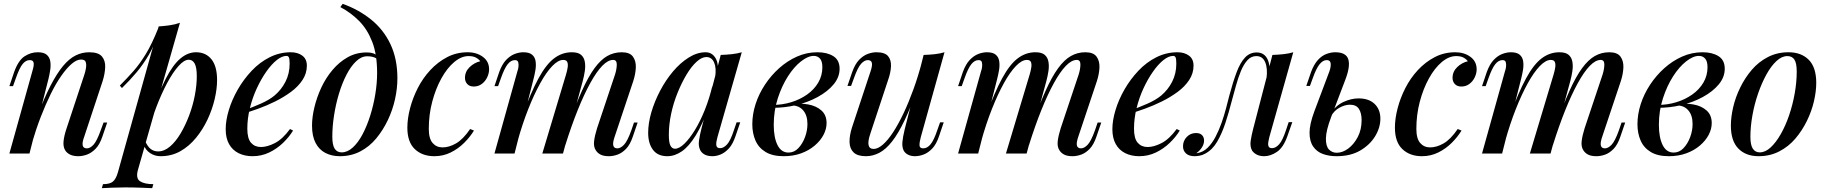

<svg xmlns="http://www.w3.org/2000/svg" viewBox="-20 -802 9546 1003"><path d="M134 0H29L149 -430Q153 -443 155.5 -456.5Q158 -470 154 -479Q150 -488 135 -488Q115 -488 98.5 -468Q82 -448 63 -394L48 -352H29L54 -426Q76 -487 108.5 -508Q141 -529 177 -529Q209 -529 224 -516Q239 -503 242.5 -482.5Q246 -462 242.5 -437.5Q239 -413 233 -389ZM175 -195Q211 -291 244.5 -355.5Q278 -420 310 -458Q342 -496 375.5 -512.5Q409 -529 446 -529Q494 -529 512.5 -507Q531 -485 529.5 -450.5Q528 -416 516 -378L419 -85Q409 -58 412 -42.5Q415 -27 434 -27Q451 -27 468.5 -46Q486 -65 506 -121L521 -162H540L515 -89Q501 -47 479.5 -25Q458 -3 434.5 5.5Q411 14 389 14Q364 14 347 6Q330 -2 321 -16Q309 -35 312 -64.5Q315 -94 328 -132L421 -413Q426 -428 429 -446Q432 -464 428 -477.5Q424 -491 403 -491Q381 -491 355 -469Q329 -447 300.5 -406.5Q272 -366 245 -311Q218 -256 193 -191.5Q168 -127 147 -55Z M966 -490Q942 -490 912.5 -457Q883 -424 853 -368Q823 -312 796 -241Q769 -170 751 -94L769 -200Q809 -319 846 -391Q883 -463 922 -496Q961 -529 1004 -529Q1055 -529 1084.5 -492.5Q1114 -456 1114 -384Q1114 -338 1101.5 -284.5Q1089 -231 1064.5 -178.5Q1040 -126 1004 -82Q968 -38 922 -12Q876 14 819 14Q789 14 764.5 -2Q740 -18 730 -47L738 -66Q751 -36 767.5 -23.5Q784 -11 806 -11Q838 -11 868 -36.5Q898 -62 923.5 -105Q949 -148 968.5 -200Q988 -252 998 -305Q1008 -358 1008 -404Q1008 -450 997 -470Q986 -490 966 -490ZM809 -664Q839 -666 867 -670Q895 -674 920 -683L701 84Q688 129 711 144.5Q734 160 781 160L775 181Q754 180 715 178.5Q676 177 633 177Q599 177 564 178.5Q529 180 512 181L518 160Q554 160 570 146.5Q586 133 596 98ZM606 -355Q644 -393 677.5 -431Q711 -469 742.5 -521Q774 -573 806 -653L809 -637Q788 -568 758 -516.5Q728 -465 692.5 -423Q657 -381 617 -342Z M1250 -224Q1301 -242 1343.5 -261Q1386 -280 1413 -302Q1450 -333 1471.5 -375.5Q1493 -418 1493 -469Q1493 -495 1489 -502.5Q1485 -510 1477 -510Q1453 -510 1425.5 -488Q1398 -466 1371 -427.5Q1344 -389 1321.5 -340.5Q1299 -292 1285.5 -237.5Q1272 -183 1272 -130Q1272 -78 1291.5 -56Q1311 -34 1343 -34Q1376 -34 1416 -54.5Q1456 -75 1495 -128L1511 -120Q1491 -87 1459 -56Q1427 -25 1386.5 -5.5Q1346 14 1299 14Q1258 14 1226 -2Q1194 -18 1176.5 -49.5Q1159 -81 1159 -127Q1159 -173 1175.5 -227.5Q1192 -282 1222.5 -335Q1253 -388 1295 -432.5Q1337 -477 1389 -503Q1441 -529 1499 -529Q1535 -529 1559 -511.5Q1583 -494 1583 -459Q1583 -419 1560.5 -384.5Q1538 -350 1500 -322Q1462 -294 1417.5 -272Q1373 -250 1328.5 -234Q1284 -218 1249 -208Z M1950 -421Q1950 -518 1924.5 -583.5Q1899 -649 1856 -692.5Q1813 -736 1758 -765L1770 -782Q1854 -752 1919 -699.5Q1984 -647 2020 -570.5Q2056 -494 2056 -393Q2056 -340 2043.5 -283.5Q2031 -227 2006 -174.5Q1981 -122 1945.5 -79Q1910 -36 1862 -11Q1814 14 1755 14Q1713 14 1680 -3Q1647 -20 1628.5 -55.5Q1610 -91 1610 -146Q1610 -190 1622.5 -242Q1635 -294 1658.5 -344.5Q1682 -395 1717 -436.5Q1752 -478 1796.5 -503Q1841 -528 1895 -528Q1926 -528 1942 -517.5Q1958 -507 1970 -494L1963 -482Q1953 -495 1937 -501.5Q1921 -508 1898 -508Q1868 -508 1840.5 -482Q1813 -456 1790 -411.5Q1767 -367 1750.5 -312Q1734 -257 1725 -199Q1716 -141 1716 -88Q1716 -44 1728.5 -25Q1741 -6 1765 -6Q1795 -6 1823 -31.5Q1851 -57 1874 -100.5Q1897 -144 1914 -198Q1931 -252 1940.5 -309.5Q1950 -367 1950 -421Z M2428 -509Q2390 -509 2353 -478Q2316 -447 2286 -393Q2256 -339 2238 -271Q2220 -203 2220 -129Q2220 -78 2240 -55Q2260 -32 2292 -32Q2326 -32 2362.5 -53Q2399 -74 2436 -128L2456 -120Q2436 -87 2405 -56Q2374 -25 2334.5 -5.5Q2295 14 2249 14Q2186 14 2147 -23Q2108 -60 2108 -135Q2108 -182 2122 -236Q2136 -290 2162.5 -342Q2189 -394 2228 -436Q2267 -478 2316 -503.5Q2365 -529 2423 -529Q2470 -529 2502.5 -505Q2535 -481 2535 -440Q2535 -419 2525 -398Q2515 -377 2497 -363.5Q2479 -350 2455 -350Q2433 -350 2421 -363Q2409 -376 2409 -395Q2409 -428 2433.5 -451.5Q2458 -475 2489 -482Q2480 -494 2465.5 -501.5Q2451 -509 2428 -509Z M2668 0H2563L2683 -430Q2687 -440 2688.5 -453.5Q2690 -467 2687 -477.5Q2684 -488 2670 -488Q2649 -488 2632 -466.5Q2615 -445 2597 -394L2582 -352H2563L2588 -426Q2603 -467 2624 -489Q2645 -511 2668.5 -520Q2692 -529 2714 -529Q2745 -529 2760 -516Q2775 -503 2778 -481.5Q2781 -460 2777 -436Q2773 -412 2767 -389ZM2937 -413Q2943 -433 2945.5 -450Q2948 -467 2943.5 -478Q2939 -489 2922 -489Q2896 -489 2865 -457Q2834 -425 2802 -367Q2770 -309 2739.5 -232Q2709 -155 2684 -65L2708 -195Q2753 -319 2793 -392.5Q2833 -466 2875 -497.5Q2917 -529 2967 -529Q3000 -529 3015.5 -515.5Q3031 -502 3035 -479.5Q3039 -457 3035 -430.5Q3031 -404 3024 -378L2921 0H2813ZM3193 -413Q3202 -442 3202 -465.5Q3202 -489 3183 -489Q3156 -489 3126 -458Q3096 -427 3063.5 -368Q3031 -309 2998 -227Q2965 -145 2933 -43L2949 -147Q2987 -254 3020 -327.5Q3053 -401 3085.5 -445.5Q3118 -490 3152.5 -509.5Q3187 -529 3228 -529Q3270 -529 3286.5 -506Q3303 -483 3301.5 -449Q3300 -415 3288 -378L3190 -85Q3180 -55 3184 -41Q3188 -27 3205 -27Q3222 -27 3240 -46Q3258 -65 3278 -121L3292 -162H3311L3286 -89Q3272 -47 3251 -25Q3230 -3 3206.5 5.5Q3183 14 3161 14Q3134 14 3118 6Q3102 -2 3093 -16Q3080 -35 3083.5 -64.5Q3087 -94 3099 -132Z M3506 -25Q3528 -25 3555 -51Q3582 -77 3610 -122.5Q3638 -168 3662 -228Q3686 -288 3702 -356L3684 -247Q3650 -152 3614.5 -94.5Q3579 -37 3542 -11.5Q3505 14 3466 14Q3416 14 3391 -19.5Q3366 -53 3366 -108Q3366 -158 3382.5 -215Q3399 -272 3428.5 -328Q3458 -384 3496 -429Q3534 -474 3578 -501.5Q3622 -529 3666 -529Q3700 -529 3718.5 -497.5Q3737 -466 3727 -406L3716 -400Q3723 -447 3710.5 -475.5Q3698 -504 3670 -504Q3646 -504 3619 -479.5Q3592 -455 3566.5 -412.5Q3541 -370 3519.5 -317Q3498 -264 3486 -207.5Q3474 -151 3474 -97Q3474 -57 3482.5 -41Q3491 -25 3506 -25ZM3745 -515Q3775 -516 3803 -519Q3831 -522 3855 -529L3728 -86Q3725 -75 3722.5 -61.5Q3720 -48 3723.5 -38Q3727 -28 3742 -28Q3760 -28 3778 -47.5Q3796 -67 3814 -122L3828 -163H3847L3822 -90Q3808 -49 3788 -27Q3768 -5 3745.5 4.5Q3723 14 3702 14Q3658 14 3640 -14Q3627 -36 3631.5 -67.5Q3636 -99 3645 -133Z M4099 -5Q4129 -5 4151 -28.5Q4173 -52 4185.5 -86Q4198 -120 4198 -154Q4198 -199 4176.5 -224.5Q4155 -250 4120 -251L4114 -257Q4159 -264 4201.5 -256.5Q4244 -249 4271 -225Q4298 -201 4298 -159Q4298 -128 4282 -97.5Q4266 -67 4236 -41.5Q4206 -16 4165 -1Q4124 14 4074 14Q4016 14 3979.5 -8Q3943 -30 3926.5 -68Q3910 -106 3910 -153Q3910 -205 3927 -258Q3944 -311 3976 -359.5Q4008 -408 4050.5 -446Q4093 -484 4143.5 -506.5Q4194 -529 4250 -529Q4301 -529 4333.5 -508.5Q4366 -488 4366 -443Q4366 -399 4335 -361.5Q4304 -324 4252 -295.5Q4200 -267 4137.5 -252.5Q4075 -238 4013 -239L4018 -254Q4067 -254 4113 -268Q4159 -282 4196 -308Q4233 -334 4254.5 -370.5Q4276 -407 4276 -451Q4276 -482 4263.5 -496Q4251 -510 4231 -510Q4201 -510 4164.5 -481.5Q4128 -453 4096 -403Q4064 -353 4043 -288Q4022 -223 4022 -150Q4022 -84 4041.5 -44.5Q4061 -5 4099 -5Z M4776 -348Q4739 -244 4706 -174.5Q4673 -105 4640.5 -63.5Q4608 -22 4574 -4Q4540 14 4504 14Q4460 14 4439.5 -5.5Q4419 -25 4418 -59Q4417 -93 4431 -137L4528 -430Q4538 -460 4534.5 -474Q4531 -488 4513 -488Q4496 -488 4478.5 -469Q4461 -450 4441 -394L4426 -353H4407L4432 -426Q4447 -468 4468.5 -490Q4490 -512 4513.5 -520.5Q4537 -529 4558 -529Q4602 -529 4619 -509Q4636 -489 4634.5 -455.5Q4633 -422 4619 -383L4526 -102Q4500 -24 4544 -24Q4566 -24 4592 -46.5Q4618 -69 4645.5 -111Q4673 -153 4700 -210Q4727 -267 4752 -336Q4777 -405 4797 -482ZM4790 -85Q4783 -59 4783.5 -43Q4784 -27 4803 -27Q4824 -27 4841.5 -48.5Q4859 -70 4876 -121L4891 -163H4910L4885 -89Q4871 -48 4850 -26Q4829 -4 4805.5 5Q4782 14 4759 14Q4740 14 4724.5 6.5Q4709 -1 4701 -15Q4692 -33 4694 -59Q4696 -85 4706 -126L4805 -515Q4836 -516 4863.5 -519Q4891 -522 4914 -529Z M5090 0H4985L5105 -430Q5109 -440 5110.5 -453.5Q5112 -467 5109 -477.5Q5106 -488 5092 -488Q5071 -488 5054 -466.5Q5037 -445 5019 -394L5004 -352H4985L5010 -426Q5025 -467 5046 -489Q5067 -511 5090.5 -520Q5114 -529 5136 -529Q5167 -529 5182 -516Q5197 -503 5200 -481.5Q5203 -460 5199 -436Q5195 -412 5189 -389ZM5359 -413Q5365 -433 5367.5 -450Q5370 -467 5365.5 -478Q5361 -489 5344 -489Q5318 -489 5287 -457Q5256 -425 5224 -367Q5192 -309 5161.5 -232Q5131 -155 5106 -65L5130 -195Q5175 -319 5215 -392.5Q5255 -466 5297 -497.5Q5339 -529 5389 -529Q5422 -529 5437.5 -515.5Q5453 -502 5457 -479.5Q5461 -457 5457 -430.5Q5453 -404 5446 -378L5343 0H5235ZM5615 -413Q5624 -442 5624 -465.5Q5624 -489 5605 -489Q5578 -489 5548 -458Q5518 -427 5485.5 -368Q5453 -309 5420 -227Q5387 -145 5355 -43L5371 -147Q5409 -254 5442 -327.5Q5475 -401 5507.5 -445.5Q5540 -490 5574.5 -509.5Q5609 -529 5650 -529Q5692 -529 5708.5 -506Q5725 -483 5723.5 -449Q5722 -415 5710 -378L5612 -85Q5602 -55 5606 -41Q5610 -27 5627 -27Q5644 -27 5662 -46Q5680 -65 5700 -121L5714 -162H5733L5708 -89Q5694 -47 5673 -25Q5652 -3 5628.5 5.5Q5605 14 5583 14Q5556 14 5540 6Q5524 -2 5515 -16Q5502 -35 5505.5 -64.5Q5509 -94 5521 -132Z M5882 -224Q5933 -242 5975.5 -261Q6018 -280 6045 -302Q6082 -333 6103.5 -375.5Q6125 -418 6125 -469Q6125 -495 6121 -502.5Q6117 -510 6109 -510Q6085 -510 6057.5 -488Q6030 -466 6003 -427.5Q5976 -389 5953.5 -340.5Q5931 -292 5917.5 -237.5Q5904 -183 5904 -130Q5904 -78 5923.5 -56Q5943 -34 5975 -34Q6008 -34 6048 -54.5Q6088 -75 6127 -128L6143 -120Q6123 -87 6091 -56Q6059 -25 6018.5 -5.5Q5978 14 5931 14Q5890 14 5858 -2Q5826 -18 5808.5 -49.5Q5791 -81 5791 -127Q5791 -173 5807.5 -227.5Q5824 -282 5854.5 -335Q5885 -388 5927 -432.5Q5969 -477 6021 -503Q6073 -529 6131 -529Q6167 -529 6191 -511.5Q6215 -494 6215 -459Q6215 -419 6192.5 -384.5Q6170 -350 6132 -322Q6094 -294 6049.5 -272Q6005 -250 5960.5 -234Q5916 -218 5881 -208Z M6611 -86Q6609 -76 6606 -62.5Q6603 -49 6606.5 -38.5Q6610 -28 6625 -28Q6644 -28 6662 -48Q6680 -68 6698 -122L6712 -164H6731L6705 -90Q6684 -31 6650.5 -8.5Q6617 14 6584 14Q6562 14 6546 6Q6530 -2 6521 -15Q6509 -37 6513.5 -66.5Q6518 -96 6526 -127L6627 -515Q6656 -516 6684.5 -519Q6713 -522 6736 -529ZM6234 -2Q6265 -7 6288.5 -30Q6312 -53 6330 -87.5Q6348 -122 6361.5 -160.5Q6375 -199 6385 -237Q6395 -275 6402 -303Q6421 -374 6440 -424.5Q6459 -475 6484 -501.5Q6509 -528 6545 -528Q6585 -528 6602 -491.5Q6619 -455 6607 -397L6596 -391Q6603 -444 6589.5 -476.5Q6576 -509 6543 -509Q6516 -509 6496.5 -487.5Q6477 -466 6462.5 -431Q6448 -396 6436.5 -354Q6425 -312 6414 -272Q6399 -213 6381 -158.5Q6363 -104 6338.5 -62Q6314 -20 6277 0Q6261 9 6246 11.5Q6231 14 6221 14Q6191 14 6175.5 -0.5Q6160 -15 6160 -38Q6160 -66 6179.5 -86.5Q6199 -107 6228 -107Q6249 -107 6259.5 -96Q6270 -85 6270 -68Q6270 -49 6258.5 -31.5Q6247 -14 6230 -2Q6231 -2 6232 -2Q6233 -2 6234 -2Z M7077 -288Q7131 -288 7161 -259Q7191 -230 7191 -182Q7191 -135 7163.5 -90Q7136 -45 7085.5 -15.5Q7035 14 6962 14Q6923 14 6891 2.5Q6859 -9 6840 -36.5Q6821 -64 6821 -108.5Q6821 -153 6846 -220L6925 -430Q6930 -444 6931.5 -457.5Q6933 -471 6928.5 -479.5Q6924 -488 6910 -488Q6891 -488 6873.5 -466.5Q6856 -445 6838 -394L6823 -353H6804L6829 -426Q6844 -466 6864.5 -488.5Q6885 -511 6909 -520Q6933 -529 6955 -529Q7012 -529 7023.5 -492Q7035 -455 7007 -383L6934 -191Q6907 -120 6906.5 -79Q6906 -38 6922.5 -21Q6939 -4 6963 -4Q6993 -4 7022.5 -25.5Q7052 -47 7072.5 -85.5Q7093 -124 7093 -175Q7093 -211 7079 -233Q7065 -255 7032 -255Q7006 -255 6977.5 -239.5Q6949 -224 6933 -194L6929 -207Q6957 -250 6997.5 -269Q7038 -288 7077 -288Z M7587 -509Q7549 -509 7512 -478Q7475 -447 7445 -393Q7415 -339 7397 -271Q7379 -203 7379 -129Q7379 -78 7399 -55Q7419 -32 7451 -32Q7485 -32 7521.5 -53Q7558 -74 7595 -128L7615 -120Q7595 -87 7564 -56Q7533 -25 7493.5 -5.5Q7454 14 7408 14Q7345 14 7306 -23Q7267 -60 7267 -135Q7267 -182 7281 -236Q7295 -290 7321.5 -342Q7348 -394 7387 -436Q7426 -478 7475 -503.5Q7524 -529 7582 -529Q7629 -529 7661.5 -505Q7694 -481 7694 -440Q7694 -419 7684 -398Q7674 -377 7656 -363.5Q7638 -350 7614 -350Q7592 -350 7580 -363Q7568 -376 7568 -395Q7568 -428 7592.5 -451.5Q7617 -475 7648 -482Q7639 -494 7624.5 -501.5Q7610 -509 7587 -509Z M7827 0H7722L7842 -430Q7846 -440 7847.5 -453.5Q7849 -467 7846 -477.5Q7843 -488 7829 -488Q7808 -488 7791 -466.5Q7774 -445 7756 -394L7741 -352H7722L7747 -426Q7762 -467 7783 -489Q7804 -511 7827.5 -520Q7851 -529 7873 -529Q7904 -529 7919 -516Q7934 -503 7937 -481.5Q7940 -460 7936 -436Q7932 -412 7926 -389ZM8096 -413Q8102 -433 8104.5 -450Q8107 -467 8102.5 -478Q8098 -489 8081 -489Q8055 -489 8024 -457Q7993 -425 7961 -367Q7929 -309 7898.5 -232Q7868 -155 7843 -65L7867 -195Q7912 -319 7952 -392.5Q7992 -466 8034 -497.5Q8076 -529 8126 -529Q8159 -529 8174.5 -515.5Q8190 -502 8194 -479.5Q8198 -457 8194 -430.5Q8190 -404 8183 -378L8080 0H7972ZM8352 -413Q8361 -442 8361 -465.5Q8361 -489 8342 -489Q8315 -489 8285 -458Q8255 -427 8222.5 -368Q8190 -309 8157 -227Q8124 -145 8092 -43L8108 -147Q8146 -254 8179 -327.5Q8212 -401 8244.5 -445.5Q8277 -490 8311.5 -509.5Q8346 -529 8387 -529Q8429 -529 8445.5 -506Q8462 -483 8460.5 -449Q8459 -415 8447 -378L8349 -85Q8339 -55 8343 -41Q8347 -27 8364 -27Q8381 -27 8399 -46Q8417 -65 8437 -121L8451 -162H8470L8445 -89Q8431 -47 8410 -25Q8389 -3 8365.5 5.5Q8342 14 8320 14Q8293 14 8277 6Q8261 -2 8252 -16Q8239 -35 8242.5 -64.5Q8246 -94 8258 -132Z M8723 -5Q8753 -5 8775 -28.5Q8797 -52 8809.5 -86Q8822 -120 8822 -154Q8822 -199 8800.5 -224.5Q8779 -250 8744 -251L8738 -257Q8783 -264 8825.5 -256.5Q8868 -249 8895 -225Q8922 -201 8922 -159Q8922 -128 8906 -97.5Q8890 -67 8860 -41.5Q8830 -16 8789 -1Q8748 14 8698 14Q8640 14 8603.5 -8Q8567 -30 8550.5 -68Q8534 -106 8534 -153Q8534 -205 8551 -258Q8568 -311 8600 -359.5Q8632 -408 8674.5 -446Q8717 -484 8767.5 -506.5Q8818 -529 8874 -529Q8925 -529 8957.5 -508.5Q8990 -488 8990 -443Q8990 -399 8959 -361.5Q8928 -324 8876 -295.5Q8824 -267 8761.5 -252.5Q8699 -238 8637 -239L8642 -254Q8691 -254 8737 -268Q8783 -282 8820 -308Q8857 -334 8878.5 -370.5Q8900 -407 8900 -451Q8900 -482 8887.5 -496Q8875 -510 8855 -510Q8825 -510 8788.5 -481.5Q8752 -453 8720 -403Q8688 -353 8667 -288Q8646 -223 8646 -150Q8646 -84 8665.5 -44.5Q8685 -5 8723 -5Z M9317 -509Q9288 -509 9260 -483Q9232 -457 9207.5 -412.5Q9183 -368 9164 -313Q9145 -258 9134.5 -199Q9124 -140 9124 -87Q9124 -45 9136.5 -25.5Q9149 -6 9173 -6Q9202 -6 9230 -32Q9258 -58 9283 -102Q9308 -146 9326.5 -200.5Q9345 -255 9355.5 -314Q9366 -373 9366 -428Q9366 -472 9354 -490.5Q9342 -509 9317 -509ZM9022 -146Q9022 -190 9034 -242Q9046 -294 9071 -345Q9096 -396 9131.5 -437.5Q9167 -479 9215.5 -504Q9264 -529 9323 -529Q9390 -529 9429 -489.5Q9468 -450 9468 -369Q9468 -325 9456 -273Q9444 -221 9419 -170Q9394 -119 9358.5 -77.5Q9323 -36 9274.5 -11Q9226 14 9167 14Q9100 14 9061 -26Q9022 -66 9022 -146Z"/></svg>

Font: Playfair Display Medium
Style: Italic
Weight: 500
Italic angle: -14°
Designer: Claus Eggers Sørensen
Foundry: Claus Eggers Sørensen
Version: Version 1.203